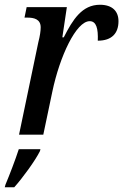

<svg xmlns="http://www.w3.org/2000/svg" viewBox="-43 -566 518 807"><path d="M118 -388 37 0H139L177 -181C208 -329 277 -477 334 -477C362 -477 370 -446 368 -395C427 -395 455 -426 455 -477C455 -518 430 -546 377 -546C302 -546 263 -484 225 -409H219L238 -536H69L60 -492H72C99 -492 128 -486 128 -451C128 -436 125 -415 118 -388ZM-20 210 -23 221H17C52 182 106 108 125 69L127 61H36C21 107 -2 167 -20 210Z"/></svg>

Font: Noto Serif Condensed Medium
Style: Italic
Weight: 500
Width: 3
Italic angle: -12°
Designer: Monotype Design Team
Foundry: Monotype Imaging Inc.
Version: Version 2.013